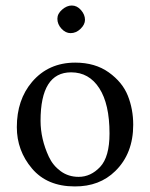

<svg xmlns="http://www.w3.org/2000/svg" viewBox="-20 -666 544 696"><path d="M188 -598.1Q188 -616.2 205.1 -631.1Q222.2 -646 240.2 -646Q259.3 -646 273.7 -629.4Q288.1 -612.8 288.1 -594.2Q288.1 -577.1 272 -561.5Q255.9 -545.9 235.8 -545.9Q217.8 -545.9 202.9 -562Q188 -578.1 188 -598.1ZM41 -205.1Q41 -304.2 96.2 -369.1Q155.8 -439 252.9 -439Q324.7 -439 374.3 -403.6Q423.8 -368.2 443.4 -319.1Q462.9 -270 462.9 -213.9Q462.9 -109.4 397.9 -45.9Q340.8 10.3 251 9.8Q150.9 9.8 95.9 -55.2Q41 -120.1 41 -205.1ZM237.8 -403.8Q127 -403.8 127 -228Q127 -195.8 134.5 -162.8Q142.1 -129.9 157 -97.9Q171.9 -65.9 200 -45.4Q228 -24.9 265.1 -24.9Q309.1 -24.9 343 -61Q377 -97.2 377 -182.1Q377 -289.1 339.8 -346.4Q302.7 -403.8 237.8 -403.8Z"/></svg>

Font: Linux Libertine Capitals
Style: Small Caps
Weight: 400
Designer: Philipp H. Poll
Foundry: Philipp H. Poll
Version: Version 5.1.3